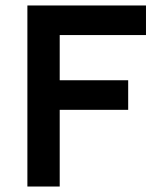

<svg xmlns="http://www.w3.org/2000/svg" viewBox="-20 -681 581 701"><path d="M80 0V-661H513V-553H198V-388H448V-280H198V0Z"/></svg>

Font: Lil Grotesk Bold
Style: Regular
Weight: 700
Designer: Bastien Sozeau
Foundry: NBR — Bastien Sozeau
Version: Version 4.002; ttfautohint (v1.8.4.7-5d5b)